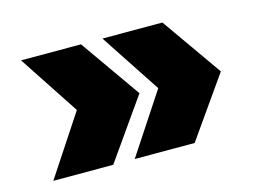

<svg xmlns="http://www.w3.org/2000/svg" viewBox="-65 -609 835 622"><g transform="rotate(-15 353.0 -298.0)"><path d="M246 -96H45L178 -298L45 -500H246L388 -298ZM451 -298 318 -500H519L661 -298L519 -96H318Z"/></g></svg>

Font: Oak Sans Black
Style: Regular
Weight: 900
Designer: Erik Kennedy, Walven
Foundry: Erik Kennedy, Walven
Version: Version 1.000